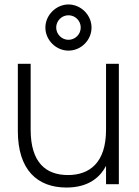

<svg xmlns="http://www.w3.org/2000/svg" viewBox="-20 -826 623 861"><path d="M287 -599C343.5 -599 390.5 -646 390.5 -702.5C390.5 -758 343.5 -806 287 -806C231.5 -806 183.5 -758 183.5 -702.5C183.5 -646 231.5 -599 287 -599ZM287 -647.5C257 -647.5 232 -672.5 232 -702.5C232 -733 257 -757.5 287 -757.5C317.5 -757.5 342 -733 342 -702.5C342 -672.5 317.5 -647.5 287 -647.5ZM117.5 -540H60V-238.5C60 -64 147.5 15 278 15C382.5 15 431.5 -36.5 455.5 -82V0H513V-540H455.5V-244C455.5 -95.5 381 -41 284.5 -41C187 -41 117.5 -96 117.5 -244Z"/></svg>

Font: Vela Sans Light
Style: Regular
Weight: 300
Designer: Principal design: Mikhail Sharanda - project Manrope.
Design modification: Ravid Balaliev
Foundry: Mikhail Sharanda
Version: Version 1.001